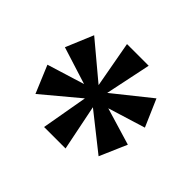

<svg xmlns="http://www.w3.org/2000/svg" viewBox="-103 -885 645 645"><g transform="rotate(45 219.0 -563.0)"><path d="M170 -366 199 -531 71 -424 30 -522 163 -563 30 -605 71 -703 200 -595 170 -760H273L239 -597L369 -701L411 -604L278 -563L411 -523L369 -426L239 -529L272 -366Z"/></g></svg>

Font: Noto Serif Bengali Condensed ExtraBold
Style: Regular
Weight: 800
Width: 3
Designer: Juan Bruce, Universal Thirst, Indian Type Foundry and the Monotype Design Team.
Foundry: Monotype Imaging Inc.
Version: Version 2.003; ttfautohint (v1.8.4.7-5d5b)